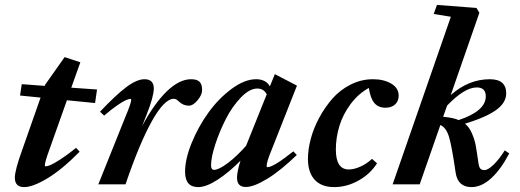

<svg xmlns="http://www.w3.org/2000/svg" viewBox="-20 -745 2100 776"><path d="M77.6 11.2Q40 11.2 40 -26.9Q40 -56.2 68.4 -135.3L144 -350.6L61 -358.9L67.9 -404.8L160.6 -397.9L162.6 -402.8L241.2 -514.2L304.7 -493.2L268.1 -390.6L372.1 -383.3L364.3 -328.6L250.5 -339.8L179.7 -140.6Q161.1 -89.8 161.1 -76.2Q161.1 -72.8 165 -72.8Q171.4 -72.8 184.3 -78.1Q197.3 -83.5 225.3 -101.6Q253.4 -119.6 287.6 -147.5L301.8 -131.8Q230 -59.1 171.1 -23.9Q112.3 11.2 77.6 11.2Z M377.4 0 486.3 -271.5Q510.3 -328.6 510.3 -341.3Q510.3 -345.2 506.3 -345.2Q500.5 -345.2 488.5 -340.1Q476.6 -335 452.9 -318.6Q429.2 -302.2 400.9 -277.8L384.3 -293.5Q446.8 -359.9 489.7 -392.3Q532.7 -424.8 564 -424.8Q601.6 -424.8 601.6 -387.2Q601.6 -355 572.3 -280.8L554.2 -235.4Q604 -327.6 654.5 -376.2Q705.1 -424.8 752 -424.8Q775.9 -424.8 786.4 -414.6Q796.9 -404.3 796.9 -380.9Q796.9 -361.8 778.6 -339.8Q760.3 -317.9 743.2 -317.9Q719.7 -317.9 701.7 -335.9Q691.9 -345.7 682.6 -345.7Q644.5 -345.7 594.5 -256.6Q544.4 -167.5 487.3 0Z M780.8 11.2Q728 11.2 728 -50.8Q728 -102.5 755.1 -168.5Q782.2 -234.4 823 -290.8Q863.8 -347.2 916.3 -386Q968.8 -424.8 1015.1 -424.8Q1054.2 -424.8 1070.8 -396L1090.8 -445.3L1180.2 -398.9L1076.7 -136.7Q1057.6 -90.8 1057.6 -73.7Q1057.6 -69.3 1061 -69.3Q1085.4 -69.3 1165.5 -133.3L1179.7 -118.7Q1112.8 -54.2 1059.1 -21.7Q1005.4 10.7 973.6 10.7Q938 10.7 938 -26.4Q938 -51.8 952.1 -95.7Q904.8 -47.9 859.1 -18.3Q813.5 11.2 780.8 11.2ZM833 -76.7Q833 -58.6 845.2 -58.6Q864.3 -58.6 900.4 -85.7Q936.5 -112.8 974.6 -155.8L1058.1 -363.8Q1045.9 -387.2 1020 -387.2Q988.3 -387.2 953.4 -350.8Q918.5 -314.5 892.8 -264.2Q867.2 -213.9 850.1 -161.4Q833 -108.9 833 -76.7Z M1330.6 11.2Q1279.3 11.2 1252 -18.3Q1224.6 -47.9 1224.6 -103Q1224.6 -140.1 1235.8 -183.1Q1247.1 -226.1 1270 -268.8Q1293 -311.5 1323.5 -346.4Q1354 -381.3 1397 -403.1Q1439.9 -424.8 1487.3 -424.8Q1531.2 -424.8 1561.3 -407Q1591.3 -389.2 1591.3 -358.4Q1591.3 -336.4 1576.9 -323Q1562.5 -309.6 1537.6 -309.6Q1509.3 -309.6 1493.2 -328.4Q1477.1 -347.2 1470.7 -389.6Q1427.7 -365.7 1396.7 -324Q1365.7 -282.2 1351.6 -235.4Q1337.4 -188.5 1337.4 -140.6Q1337.4 -60.1 1389.6 -60.1Q1411.1 -60.1 1437 -71.8Q1462.9 -83.5 1483.4 -103L1503.9 -85Q1476.1 -41.5 1428.7 -15.1Q1381.3 11.2 1330.6 11.2Z M1566.9 0 1802.2 -677.2 1732.9 -688.5 1746.1 -725.1 1905.8 -712.9 1917.5 -693.4 1801.8 -360.8Q1874 -424.8 1959.5 -424.8Q2025.9 -424.8 2025.9 -367.7Q2025.9 -329.6 1985.1 -300.3Q1944.3 -271 1859.4 -245.1Q1876.5 -231.4 1887.5 -205.8Q1898.4 -180.2 1902.6 -157.7Q1906.7 -135.3 1913.6 -86.9Q1916 -69.3 1921.4 -63.5Q1926.8 -57.6 1938.5 -57.6Q1952.6 -57.6 1975.6 -80.1Q1998.5 -102.5 2020 -137.2L2038.1 -125Q2004.9 -61 1965.6 -24.9Q1926.3 11.2 1885.7 11.2Q1829.6 11.2 1821.3 -48.8Q1806.6 -151.4 1795.2 -190.4Q1783.7 -229.5 1759.8 -239.7L1676.3 0ZM1906.7 -391.6Q1857.4 -391.6 1787.1 -318.4L1771 -272.9Q1809.1 -270 1834 -259.8Q1943.4 -296.4 1943.4 -355.5Q1943.4 -391.6 1906.7 -391.6Z"/></svg>

Font: Elstob 18pt
Style: Bold Italic
Weight: 700
Italic angle: -20°
Designer: Peter S. Baker
Version: Version 1.015